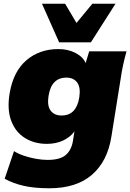

<svg xmlns="http://www.w3.org/2000/svg" viewBox="-20 -785 698 1029"><path d="M244 224Q165 224 107.5 211Q50 198 5 173L55 25Q77 39 108 49.5Q139 60 172.5 66Q206 72 235 72Q302 72 332.5 45.5Q363 19 371 -30L379 -81Q358 -51 319.5 -32.5Q281 -14 231 -14Q164 -14 113.5 -45.5Q63 -77 40 -138Q17 -199 32 -287Q52 -403 122 -462.5Q192 -522 293 -522Q345 -522 385 -501Q425 -480 439 -447L458 -510H658Q648 -474 640 -437.5Q632 -401 627 -365L577 -53Q556 80 472.5 152Q389 224 244 224ZM310 -166Q390 -166 405 -264Q413 -317 393.5 -343Q374 -369 336 -369Q255 -369 240 -270Q232 -218 251.5 -192Q271 -166 310 -166ZM297 -558 205 -765H329L390 -662L475 -765H599L467 -558Z"/></svg>

Font: Mulish ExtraBlack
Style: Italic
Weight: 1000
Italic angle: -9°
Designer: Vernon Adams
Foundry: Vernon Adams
Version: Version 3.603; ttfautohint (v1.8.3)